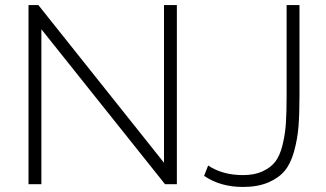

<svg xmlns="http://www.w3.org/2000/svg" viewBox="-20 -730 1292 761"><path d="M789 -33 805 -74Q862 -36 943 -36Q988 -36 1020 -50.5Q1052 -65 1070.5 -88.5Q1089 -112 1099.5 -154Q1110 -196 1113 -239.5Q1116 -283 1116 -349V-710H1167V-349Q1167 -277 1163 -227.5Q1159 -178 1145.5 -129.5Q1132 -81 1108 -52.5Q1084 -24 1042.5 -6.5Q1001 11 943 11Q853 11 789 -33ZM634 0 144 -614V0H93V-710H132L630 -85V-710H681V0Z"/></svg>

Font: Raleway
Style: Light
Weight: 300
Designer: Matt McInerney, Pablo Impallari, Rodrigo Fuenzalida
Foundry: Matt McInerney, Pablo Impallari, Rodrigo Fuenzalida
Version: Version 3.000